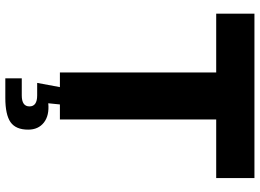

<svg xmlns="http://www.w3.org/2000/svg" viewBox="-147 -621 972 718"><g transform="rotate(90 339.0 -262.0)"><path d="M31.2 -584.5V-727.5H646V-584.5H426.8V0H251V-584.5ZM272.9 204.1V142.6H336.9Q377.9 142.6 377.9 113.8Q377.9 85 336.9 85H290L309.6 -20.5H370.6V0L366.2 43.5Q411.6 39.1 438.2 59.8Q464.8 80.6 464.8 118.7Q464.8 165 436.8 184.6Q408.7 204.1 346.2 204.1Z"/></g></svg>

Font: Inter Extra Bold
Style: Regular
Weight: 800
Designer: Rasmus Andersson
Foundry: rsms
Version: Version 4.000;git-3c8e0fc